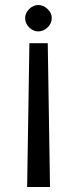

<svg xmlns="http://www.w3.org/2000/svg" viewBox="-20 -544 307 764"><path d="M186 -472Q186 -451 169.5 -435Q153 -419 132 -419Q112 -419 96 -435Q80 -451 80 -472Q80 -492 96 -508Q112 -524 132 -524Q153 -524 169.5 -508Q186 -492 186 -472ZM97 -372H170L179 200H88Z"/></svg>

Font: Bellota Text
Style: Bold
Weight: 700
Designer: Kemie Guaida
Foundry: Kemie Guaida
Version: Version 4.001